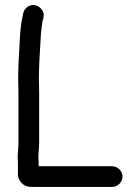

<svg xmlns="http://www.w3.org/2000/svg" viewBox="-20 -720 554 760"><path d="M50 -95C50.7 -87 51 -81 51 -77V-29C51 -17.7 55.5 -7 64.5 3C78.3 18.4 90.6 20 115 20H424C445.6 20 465 1 465 -21C465 -43 445.6 -62 424 -62H133V-77C133 -82.3 132.7 -89.3 132 -98C132 -116.6 135 -133.7 135 -153V-353C135 -373 134.7 -392.3 134 -411C134 -459.7 137.5 -506.7 140 -551L142 -587C144.6 -609.1 144.9 -614.8 148 -635L152 -650C158 -673.9 139.3 -694.4 121 -699C96.5 -705.1 76.5 -687.2 72 -668L69 -653C62.1 -623.5 59.8 -591 58 -556C55.5 -508.7 52 -461.2 52 -410C52.7 -391.3 53 -372.3 53 -353V-153C53 -134.3 50 -114.5 50 -95Z"/></svg>

Font: HoneyBee
Style: Bd
Weight: 700
Foundry: Cannot Into Space Fonts
Version: Version 0.89